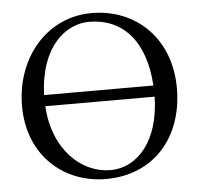

<svg xmlns="http://www.w3.org/2000/svg" viewBox="-49 -709 797 770"><g transform="rotate(-5 349.0 -324.0)"><path d="M662 -329C662 -527 527 -658 347 -658C168 -658 37 -506 37 -310C37 -113 176 10 348 10C539 10 662 -129 662 -329ZM569 -347H129C136 -543 241 -624 334 -624C466 -624 558 -531 569 -347ZM570 -302C567 -128 480 -24 368 -24C253 -24 140 -125 130 -302Z"/></g></svg>

Font: Linux Libertine O C
Style: Regular
Weight: 400
Designer: Philipp H. Poll
Foundry: Philipp H. Poll
Version: Version 4.0.3